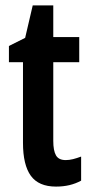

<svg xmlns="http://www.w3.org/2000/svg" viewBox="-20 -680 335 710"><path d="M223 -88Q236 -88 250 -91.5Q264 -95 280 -101V-12Q260 -1 237 4.5Q214 10 187 10Q123 10 94 -30Q65 -70 65 -152V-450H13V-510L73 -540L101 -660H177V-543H273V-450H177V-159Q177 -123 187 -105.5Q197 -88 223 -88Z"/></svg>

Font: Noto Sans Thai Looped ExtraCondensed SemiBold
Style: Regular
Weight: 600
Width: 2
Designer: Sasikarn Vongin, Ben Mitchell
Foundry: The Fontpad Ltd
Version: Version 1.001; ttfautohint (v1.8.4.7-5d5b)